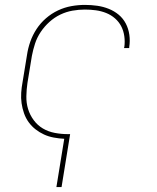

<svg xmlns="http://www.w3.org/2000/svg" viewBox="-20 -558 640 783"><path d="M210 205 242 8Q221 7 199.5 3Q178 -1 159.5 -9.5Q141 -18 125 -30.5Q109 -43 97 -59.5Q85 -76 78 -96Q71 -116 68 -137Q65 -158 66.5 -180Q68 -202 72 -223L90 -333Q94 -361 103.5 -388Q113 -415 129 -439.5Q145 -464 167.5 -483.5Q190 -503 216.5 -515.5Q243 -528 271 -533Q299 -538 326 -538Q352 -538 376.5 -534.5Q401 -531 423.5 -522Q446 -513 464 -498Q482 -483 493 -462Q504 -441 507.5 -416Q511 -391 507 -366Q507 -365 507 -364Q507 -363 507 -362H486Q486 -363 486 -364Q486 -365 487 -366Q490 -388 487 -410Q484 -432 474.5 -450.5Q465 -469 449 -483Q433 -497 413 -505Q393 -513 371 -516Q349 -519 326 -519Q301 -519 275.5 -514.5Q250 -510 226 -498.5Q202 -487 181.5 -468.5Q161 -450 146 -427.5Q131 -405 123 -380.5Q115 -356 110 -330L92 -220Q88 -193 87.5 -165.5Q87 -138 94.5 -113.5Q102 -89 117.5 -68Q133 -47 155 -34Q177 -21 203.5 -16Q230 -11 257 -11Q260 -11 262 -11Q264 -11 266 -11L231 205Z"/></svg>

Font: Iosevka Curly Thin Extended
Style: Italic
Weight: 100
Width: 7
Italic angle: -9°
Monospace: yes
Designer: Belleve Invis
Foundry: Belleve Invis
Version: Version 11.1.0; ttfautohint (v1.8.3)